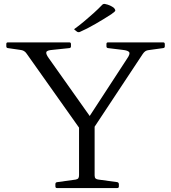

<svg xmlns="http://www.w3.org/2000/svg" viewBox="-20 -954 865 974"><path d="M381 0V-333H460V0ZM115 -682Q109 -691 101 -695.5Q93 -700 82 -701L20 -710Q12 -711 12 -719V-731Q12 -739 20 -739H332Q340 -739 340 -730V-719Q340 -711 332 -710L246 -701Q218 -699 215 -689.5Q212 -680 228 -658L456 -336L404 -318L625 -657Q641 -680 635.5 -689Q630 -698 602 -701L528 -710Q520 -711 520 -719V-731Q520 -739 528 -739H808Q816 -739 816 -730V-719Q816 -711 808 -710L735 -700Q724 -699 717 -694Q710 -689 704 -680L440 -281H399ZM269 0Q261 0 261 -9V-20Q261 -29 270 -30L364 -43Q374 -45 377.5 -50Q381 -55 381 -66V-217H460V-64Q460 -53 465 -48.5Q470 -44 480 -43L575 -30Q583 -28 583 -19V-8Q583 0 574 0ZM361 -801Q353 -805 360 -809Q381 -824 405.5 -844.5Q430 -865 454.5 -887Q479 -909 498 -929Q503 -935 512 -934Q527 -931 538 -926Q549 -921 558 -914Q563 -908 564.5 -903.5Q566 -899 561 -894.5Q556 -890 545 -882Q508 -858 464 -832.5Q420 -807 385 -792Q378 -789 371 -793Z"/></svg>

Font: Hahmlet Light
Style: Regular
Weight: 300
Designer: Minjoo Ham & Mark Frömberg
Foundry: hypertype
Version: Version 1.002